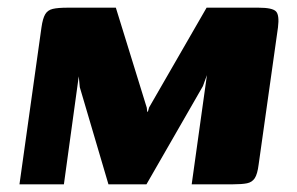

<svg xmlns="http://www.w3.org/2000/svg" viewBox="-20 -480 773 500"><path d="M30.7 0 88 -408.7Q91.3 -432 97.7 -442.8Q104 -453.6 117.3 -456.8Q130.6 -460 156.5 -460H281.7L362.3 -199.3L363.3 -188.8L365.3 -189.7L368.3 -200.2L518 -460H653.1Q689.6 -460 698.8 -450.2Q707.9 -440.5 703.9 -408.6L653.5 -51.3Q650.4 -26.5 643.4 -15.9Q636.4 -5.4 623.3 -2.7Q610.1 0 585.8 0H479.2L518.9 -284.4L508.4 -255.7L361.4 0H262.4L187.8 -252.9L185.1 -281.3L146.4 0Z"/></svg>

Font: Genos Thin
Style: Italic
Weight: 100
Italic angle: -8°
Designer: Robert E. Leuschke
Foundry: Robert E. Leuschke
Version: Version 1.010